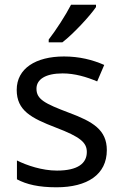

<svg xmlns="http://www.w3.org/2000/svg" viewBox="-20 -786 519 816"><path d="M388 -756V-766H282C259 -721 216 -655 187 -618V-606H245C292 -642 363 -719 388 -756ZM434 -148C434 -234 375 -269 273 -307C170 -346 135 -364 135 -409C135 -449 174 -474 246 -474C298 -474 348 -459 393 -440L423 -510C373 -532 317 -546 252 -546C132 -546 51 -495 51 -404C51 -316 113 -284 217 -244C322 -204 349 -180 349 -140C349 -92 311 -61 222 -61C159 -61 94 -83 52 -104V-24C93 -2 145 10 220 10C351 10 434 -44 434 -148Z"/></svg>

Font: Noto Sans Sinhala UI
Style: Regular
Weight: 400
Designer: Jelle Bosma - Monotype Design Team
Foundry: Monotype Imaging Inc.
Version: Version 2.006